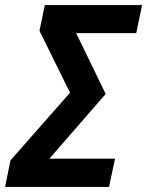

<svg xmlns="http://www.w3.org/2000/svg" viewBox="-47 -734 578 754"><path d="M381 0 405 -111H147L368 -365L252 -604H488L511 -714H129L108 -613L228 -370L-6 -104L-27 0Z"/></svg>

Font: Noto Sans UI SemiCondensed
Style: Bold Italic
Weight: 700
Width: 4
Designer: Monotype Design Team
Foundry: Monotype Imaging Inc.
Version: 1.001